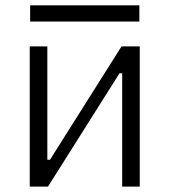

<svg xmlns="http://www.w3.org/2000/svg" viewBox="-20 -689 626 709"><path d="M89.8 0V-517.6H154.8V-99.1H164.6L428.7 -517.6H496.1V0H431.2V-418.5H421.4L157.2 0ZM91.3 -609.4V-669.4H494.6V-609.4Z"/></svg>

Font: Cascadia Mono PL Light
Style: Regular
Weight: 300
Monospace: yes
Designer: Aaron Bell
Foundry: Saja Typeworks
Version: Version 2404.023; ttfautohint (v1.8.4)